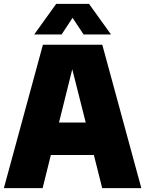

<svg xmlns="http://www.w3.org/2000/svg" viewBox="-21 -971 750 991"><path d="M-1 0 200.5 -740H507L708.5 0H506.5L463.5 -171H241.5L199 0ZM283.5 -338.5H421.5L352 -613.5ZM155.5 -793 269 -951H438.5L552 -793H410.5L353.5 -879L297 -793Z"/></svg>

Font: Encode Sans Semi Condensed Black
Style: Regular
Weight: 900
Width: 4
Designer: Multiple Designers
Foundry: Impallari Type
Version: Version 3.000; ttfautohint (v1.8.3) -l 8 -r 50 -G 200 -x 14 